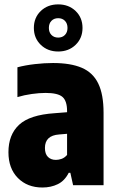

<svg xmlns="http://www.w3.org/2000/svg" viewBox="-20 -845 534 876"><path d="M173.5 10.5Q104.5 10.5 61.5 -33Q18.5 -76.5 18.5 -150.5Q18.5 -230.5 67.2 -275.8Q116 -321 229 -328.5L286 -333V-338.5Q286 -384.5 265 -402.8Q244 -421 188 -421Q159 -421 125 -416.2Q91 -411.5 59.5 -402V-538Q95.5 -547.5 139 -552.5Q182.5 -557.5 222 -557.5Q302 -557.5 353 -535.8Q404 -514 428.2 -464.2Q452.5 -414.5 452.5 -330.5V0H313.5L301 -56.5H293.5Q275 -20 243.8 -4.8Q212.5 10.5 173.5 10.5ZM185 -170Q185 -142.5 198.8 -129Q212.5 -115.5 235 -115.5Q247.5 -115.5 261 -120.2Q274.5 -125 286 -138V-234.5L250 -231.5Q185 -227 185 -170ZM245.5 -610Q197.5 -610 166 -640.5Q134.5 -671 134.5 -717.5Q134.5 -764.5 166 -794.8Q197.5 -825 245.5 -825Q293.5 -825 325 -794.8Q356.5 -764.5 356.5 -717.5Q356.5 -671 325 -640.5Q293.5 -610 245.5 -610ZM245.5 -673.5Q264.5 -673.5 276.2 -685.5Q288 -697.5 288 -717.5Q288 -738 276.2 -750Q264.5 -762 245.5 -762Q226.5 -762 214.8 -750Q203 -738 203 -717.5Q203 -697.5 214.8 -685.5Q226.5 -673.5 245.5 -673.5Z"/></svg>

Font: Encode Sans Condensed Condensed ExtraBold
Style: Regular
Weight: 800
Width: 3
Designer: Multiple Designers
Foundry: Impallari Type
Version: Version 3.000; ttfautohint (v1.8.3) -l 8 -r 50 -G 200 -x 14 